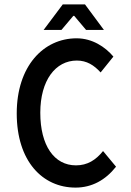

<svg xmlns="http://www.w3.org/2000/svg" viewBox="-20 -840 595 872"><path d="M56 -325C56 -108 173 12 323 12C397 12 459 -22 507 -83L448 -154C415 -113 377 -89 325 -89C226 -89 163 -179 163 -328C163 -475 232 -565 329 -565C374 -565 407 -544 437 -511L495 -583C458 -627 399 -666 328 -666C177 -666 56 -539 56 -325ZM259 -704 313 -768H317L371 -704H452L366 -820H265L178 -704Z"/></svg>

Font: Falling Sky
Style: Condensed
Weight: 400
Designer: Paul D. Hunt
Foundry: Adobe Systems Incorporated
Version: Version 1.02